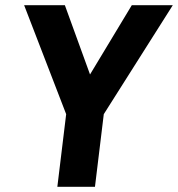

<svg xmlns="http://www.w3.org/2000/svg" viewBox="-20 -720 686 740"><path d="M201 0 235 -280 73 -700H230L327 -433L488 -700H646L380 -280L346 0Z"/></svg>

Font: Haskoy ExtraBold
Style: Italic
Weight: 800
Designer: Ertekin Erdin
Foundry: Ertekin Erdin
Version: Version 2.000; ttfautohint (v1.8.4.7-5d5b)